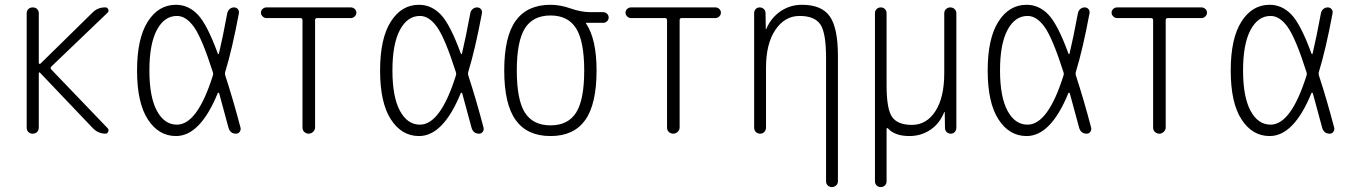

<svg xmlns="http://www.w3.org/2000/svg" viewBox="-20 -550 5540 790"><path d="M89.8 -25.4V-495.1Q89.8 -505.9 96.7 -512.7Q103.5 -519.5 114.7 -519.5Q126 -519.5 132.8 -512.7Q139.6 -505.9 139.6 -495.1V-291Q139.6 -289.1 141.6 -287.6Q143.6 -286.1 146.5 -288.1L360.4 -498Q382.8 -520.5 414.1 -519.5Q421.9 -519.5 425.3 -511.7Q428.7 -503.9 422.9 -498L191.4 -276.4Q185.5 -270.5 191.4 -263.7L422.9 -22.5Q428.7 -16.6 425.3 -8.3Q421.9 0 414.1 0Q383.8 0 361.3 -23.4L144.5 -251Q143.6 -252.9 141.6 -252Q139.6 -251 139.6 -249V-25.4Q139.6 -14.6 132.8 -7.3Q126 0 114.7 0Q103.5 0 96.7 -6.8Q89.8 -13.7 89.8 -25.4Z M708 -484.4Q656.2 -484.4 625.5 -426.8Q594.7 -369.1 594.7 -260.3Q594.7 -151.4 625.5 -94.2Q656.2 -37.1 708 -37.1Q792 -37.1 855.5 -238.3Q858.4 -246.1 855.5 -253.9Q811.5 -391.6 778.8 -438Q746.1 -484.4 708 -484.4ZM704.1 9.8Q632.8 9.8 588.4 -58.6Q543.9 -127 543.9 -259.8Q543.9 -391.6 587.9 -460.9Q631.8 -530.3 704.1 -530.3Q754.9 -530.3 793.5 -490.2Q832 -450.2 876 -330.1Q878.9 -324.2 880.9 -330.1Q896.5 -395.5 915 -495.1Q917 -505.9 924.8 -512.7Q932.6 -519.5 942.9 -519.5Q953.1 -519.5 959 -512.2Q964.8 -504.9 962.9 -495.1Q935.5 -348.6 907.2 -255.9Q904.3 -247.1 907.2 -238.3Q939.5 -139.6 969.7 -24.4Q971.7 -15.6 966.3 -7.8Q960.9 0 951.2 0Q926.8 0 919.9 -25.4Q891.6 -131.8 881.8 -166Q880.9 -168 878.9 -168.5Q877 -168.9 876 -167Q803.7 9.8 704.1 9.8Z M1076.2 -475.6Q1067.4 -475.6 1060.5 -482.4Q1053.7 -489.3 1053.7 -498Q1053.7 -506.8 1060.5 -513.2Q1067.4 -519.5 1076.2 -519.5H1423.8Q1432.6 -519.5 1439.5 -513.2Q1446.3 -506.8 1446.3 -498Q1446.3 -489.3 1439.5 -482.4Q1432.6 -475.6 1423.8 -475.6H1284.2Q1276.4 -475.6 1276.4 -466.8V-25.4Q1276.4 -15.6 1268.6 -7.8Q1260.7 0 1250 0Q1240.2 0 1232.4 -6.8Q1224.6 -13.7 1224.6 -25.4V-466.8Q1224.6 -475.6 1215.8 -475.6Z M1708 -484.4Q1656.2 -484.4 1625.5 -426.8Q1594.7 -369.1 1594.7 -260.3Q1594.7 -151.4 1625.5 -94.2Q1656.2 -37.1 1708 -37.1Q1792 -37.1 1855.5 -238.3Q1858.4 -246.1 1855.5 -253.9Q1811.5 -391.6 1778.8 -438Q1746.1 -484.4 1708 -484.4ZM1704.1 9.8Q1632.8 9.8 1588.4 -58.6Q1543.9 -127 1543.9 -259.8Q1543.9 -391.6 1587.9 -460.9Q1631.8 -530.3 1704.1 -530.3Q1754.9 -530.3 1793.5 -490.2Q1832 -450.2 1876 -330.1Q1878.9 -324.2 1880.9 -330.1Q1896.5 -395.5 1915 -495.1Q1917 -505.9 1924.8 -512.7Q1932.6 -519.5 1942.9 -519.5Q1953.1 -519.5 1959 -512.2Q1964.8 -504.9 1962.9 -495.1Q1935.5 -348.6 1907.2 -255.9Q1904.3 -247.1 1907.2 -238.3Q1939.5 -139.6 1969.7 -24.4Q1971.7 -15.6 1966.3 -7.8Q1960.9 0 1951.2 0Q1926.8 0 1919.9 -25.4Q1891.6 -131.8 1881.8 -166Q1880.9 -168 1878.9 -168.5Q1877 -168.9 1876 -167Q1803.7 9.8 1704.1 9.8Z M2350.6 -433.1Q2317.4 -486.3 2245.1 -486.3Q2172.9 -486.3 2139.6 -433.1Q2106.4 -379.9 2106.4 -259.8Q2106.4 -139.6 2139.6 -86.9Q2172.9 -34.2 2245.1 -34.2Q2317.4 -34.2 2350.6 -86.9Q2383.8 -139.6 2383.8 -259.8Q2383.8 -379.9 2350.6 -433.1ZM2245.1 -530.3Q2285.2 -530.3 2328.1 -515.1Q2371.1 -500 2409.2 -500H2461.9Q2470.7 -500 2477.5 -493.7Q2484.4 -487.3 2484.4 -478Q2484.4 -468.8 2477.5 -462.4Q2470.7 -456.1 2461.9 -456.1H2391.6Q2390.6 -456.1 2390.6 -455.1Q2390.6 -454.1 2391.1 -454.1Q2391.6 -454.1 2391.6 -453.1Q2434.6 -388.7 2434.6 -259.8Q2434.6 -121.1 2387.7 -55.7Q2340.8 9.8 2245.1 9.8Q2149.4 9.8 2102.1 -55.7Q2054.7 -121.1 2054.7 -260.3Q2054.7 -399.4 2102.1 -464.8Q2149.4 -530.3 2245.1 -530.3Z M2576.2 -475.6Q2567.4 -475.6 2560.5 -482.4Q2553.7 -489.3 2553.7 -498Q2553.7 -506.8 2560.5 -513.2Q2567.4 -519.5 2576.2 -519.5H2923.8Q2932.6 -519.5 2939.5 -513.2Q2946.3 -506.8 2946.3 -498Q2946.3 -489.3 2939.5 -482.4Q2932.6 -475.6 2923.8 -475.6H2784.2Q2776.4 -475.6 2776.4 -466.8V-25.4Q2776.4 -15.6 2768.6 -7.8Q2760.7 0 2750 0Q2740.2 0 2732.4 -6.8Q2724.6 -13.7 2724.6 -25.4V-466.8Q2724.6 -475.6 2715.8 -475.6Z M3107.4 0Q3097.7 0 3090.3 -6.8Q3083 -13.7 3083 -25.4V-496.1Q3083 -505.9 3089.4 -512.7Q3095.7 -519.5 3106 -519.5Q3116.2 -519.5 3123 -512.7Q3129.9 -505.9 3129.9 -496.1L3130.9 -430.7Q3130.9 -429.7 3131.8 -429.7Q3132.8 -429.7 3132.8 -430.7Q3152.3 -476.6 3191.4 -503.4Q3230.5 -530.3 3280.3 -530.3Q3360.4 -530.3 3394 -482.9Q3427.7 -435.5 3427.7 -320.3V196.3Q3427.7 206.1 3420.4 212.9Q3413.1 219.7 3402.8 219.7Q3392.6 219.7 3385.7 212.9Q3378.9 206.1 3378.9 196.3V-310.5Q3378.9 -416 3355 -450.2Q3331.1 -484.4 3270 -484.4Q3209 -484.4 3170.4 -427.2Q3131.8 -370.1 3131.8 -271.5V-25.4Q3131.8 -14.6 3125 -7.3Q3118.2 0 3107.4 0Z M3580.1 196.3V-496.1Q3580.1 -505.9 3586.9 -512.7Q3593.8 -519.5 3604 -519.5Q3614.3 -519.5 3621.1 -512.7Q3627.9 -505.9 3627.9 -496.1V-199.2Q3627.9 -100.6 3650.9 -68.4Q3673.8 -36.1 3732.4 -36.1Q3792 -36.1 3828.6 -92.3Q3865.2 -148.4 3865.2 -249V-495.1Q3865.2 -505.9 3872.6 -512.7Q3879.9 -519.5 3890.1 -519.5Q3900.4 -519.5 3907.7 -512.7Q3915 -505.9 3915 -495.1V-24.4Q3915 -14.6 3908.7 -7.3Q3902.3 0 3892.1 0Q3881.8 0 3875 -6.8Q3868.2 -13.7 3868.2 -24.4L3867.2 -87.9Q3867.2 -88.9 3866.2 -88.9Q3864.3 -88.9 3864.3 -86.9Q3845.7 -41 3807.6 -15.6Q3769.5 9.8 3721.7 9.8Q3662.1 9.8 3633.8 -21.5Q3631.8 -23.4 3629.9 -22.9Q3627.9 -22.5 3627.9 -19.5V196.3Q3627.9 206.1 3621.1 212.9Q3614.3 219.7 3604 219.7Q3593.8 219.7 3586.9 212.9Q3580.1 206.1 3580.1 196.3Z M4208 -484.4Q4156.2 -484.4 4125.5 -426.8Q4094.7 -369.1 4094.7 -260.3Q4094.7 -151.4 4125.5 -94.2Q4156.2 -37.1 4208 -37.1Q4292 -37.1 4355.5 -238.3Q4358.4 -246.1 4355.5 -253.9Q4311.5 -391.6 4278.8 -438Q4246.1 -484.4 4208 -484.4ZM4204.1 9.8Q4132.8 9.8 4088.4 -58.6Q4043.9 -127 4043.9 -259.8Q4043.9 -391.6 4087.9 -460.9Q4131.8 -530.3 4204.1 -530.3Q4254.9 -530.3 4293.5 -490.2Q4332 -450.2 4376 -330.1Q4378.9 -324.2 4380.9 -330.1Q4396.5 -395.5 4415 -495.1Q4417 -505.9 4424.8 -512.7Q4432.6 -519.5 4442.9 -519.5Q4453.1 -519.5 4459 -512.2Q4464.8 -504.9 4462.9 -495.1Q4435.5 -348.6 4407.2 -255.9Q4404.3 -247.1 4407.2 -238.3Q4439.5 -139.6 4469.7 -24.4Q4471.7 -15.6 4466.3 -7.8Q4460.9 0 4451.2 0Q4426.8 0 4419.9 -25.4Q4391.6 -131.8 4381.8 -166Q4380.9 -168 4378.9 -168.5Q4377 -168.9 4376 -167Q4303.7 9.8 4204.1 9.8Z M4576.2 -475.6Q4567.4 -475.6 4560.5 -482.4Q4553.7 -489.3 4553.7 -498Q4553.7 -506.8 4560.5 -513.2Q4567.4 -519.5 4576.2 -519.5H4923.8Q4932.6 -519.5 4939.5 -513.2Q4946.3 -506.8 4946.3 -498Q4946.3 -489.3 4939.5 -482.4Q4932.6 -475.6 4923.8 -475.6H4784.2Q4776.4 -475.6 4776.4 -466.8V-25.4Q4776.4 -15.6 4768.6 -7.8Q4760.7 0 4750 0Q4740.2 0 4732.4 -6.8Q4724.6 -13.7 4724.6 -25.4V-466.8Q4724.6 -475.6 4715.8 -475.6Z M5208 -484.4Q5156.2 -484.4 5125.5 -426.8Q5094.7 -369.1 5094.7 -260.3Q5094.7 -151.4 5125.5 -94.2Q5156.2 -37.1 5208 -37.1Q5292 -37.1 5355.5 -238.3Q5358.4 -246.1 5355.5 -253.9Q5311.5 -391.6 5278.8 -438Q5246.1 -484.4 5208 -484.4ZM5204.1 9.8Q5132.8 9.8 5088.4 -58.6Q5043.9 -127 5043.9 -259.8Q5043.9 -391.6 5087.9 -460.9Q5131.8 -530.3 5204.1 -530.3Q5254.9 -530.3 5293.5 -490.2Q5332 -450.2 5376 -330.1Q5378.9 -324.2 5380.9 -330.1Q5396.5 -395.5 5415 -495.1Q5417 -505.9 5424.8 -512.7Q5432.6 -519.5 5442.9 -519.5Q5453.1 -519.5 5459 -512.2Q5464.8 -504.9 5462.9 -495.1Q5435.5 -348.6 5407.2 -255.9Q5404.3 -247.1 5407.2 -238.3Q5439.5 -139.6 5469.7 -24.4Q5471.7 -15.6 5466.3 -7.8Q5460.9 0 5451.2 0Q5426.8 0 5419.9 -25.4Q5391.6 -131.8 5381.8 -166Q5380.9 -168 5378.9 -168.5Q5377 -168.9 5376 -167Q5303.7 9.8 5204.1 9.8Z"/></svg>

Font: Rounded-X Mgen+ 1m light
Style: Regular
Weight: 200
Designer: [Source Han Sans]
Ryoko NISHIZUKA  (kana & ideographs); Paul D. Hunt (Latin, Greek & Cyrillic); Wenlong ZHANG  (bopomofo
Version: Version 1.059.20150602